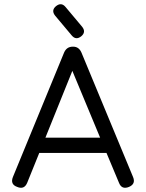

<svg xmlns="http://www.w3.org/2000/svg" viewBox="-20 -885 686 905"><path d="M363 -714Q338 -694 318 -718L240 -811Q220 -836 244 -856Q269 -876 289 -852L367 -759Q387 -734 363 -714ZM108 -23Q94 10 61 -4Q27 -16 41 -51L282 -637Q294 -665 323 -665H325Q352 -665 364 -637L607 -51Q621 -18 588 -4Q554 10 541 -23L482 -164H165ZM321 -551 194 -236H452Z"/></svg>

Font: Jura SemiBold
Style: Regular
Weight: 600
Designer: Daniel Johnson, Alexei Vanyashin
Foundry: Daniel Johnson
Version: Version 5.103